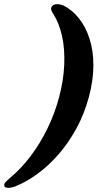

<svg xmlns="http://www.w3.org/2000/svg" viewBox="-106 -771 505 918"><path d="M318.7 -306.5Q297.4 -227.4 260.5 -158.9Q223.6 -90.5 175.9 -35.4Q128.3 19.7 74.5 59.2Q20.8 98.8 -33.7 120.5Q-57.3 128.5 -71 127Q-84.7 125.6 -85.8 115.6Q-86.8 108.4 -79.2 99.7Q-71.6 91 -56.4 78.2Q-5.1 35.3 40 -24.1Q85.1 -83.6 120.2 -155.1Q155.2 -226.6 176.7 -306.5Q198.3 -388.6 201.2 -463.2Q204.1 -537.7 190.6 -598.8Q177 -659.9 149.9 -702.4Q141.8 -714.6 139.1 -723.6Q136.4 -732.6 141.6 -739.8Q156.6 -759.8 197.4 -744.7Q239.5 -723.6 271.7 -683Q303.9 -642.4 322.2 -585.5Q340.5 -528.7 340.5 -458.1Q340.6 -387.6 318.7 -306.5Z"/></svg>

Font: Fraunces
Style: Italic
Weight: 900
Italic angle: -16°
Version: Version 1.000;[0bf87f6ff]